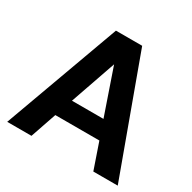

<svg xmlns="http://www.w3.org/2000/svg" viewBox="-156 -854 1006 1008"><g transform="rotate(30 347.0 -350.0)"><path d="M12 0 267 -700H426L682 0H534L480 -157H213L159 0ZM251 -266H442L347 -542Z"/></g></svg>

Font: Host Grotesk Black
Style: Regular
Weight: 900
Designer: Doğukan Karapınar based on Poppins by Indian Type Foundry, Jonny Pinhorn
Foundry: Element Type
Version: Version 1.000; ttfautohint (v1.8.4.7-5d5b);gftools[0.9.33]